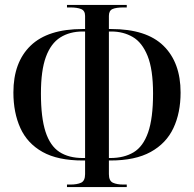

<svg xmlns="http://www.w3.org/2000/svg" viewBox="-20 -744 783 774"><path d="M250 10V0H263Q291 0 307 -7.5Q323 -15 323 -42V-97H314Q213 -97 151.5 -131.5Q90 -166 62 -228Q34 -290 34 -371Q34 -493 103.5 -560Q173 -627 313 -627H323V-680Q323 -701 307 -707.5Q291 -714 263 -714H250V-724H491V-714H478Q448 -714 433.5 -707.5Q419 -701 419 -680V-627H428Q570 -627 639 -559.5Q708 -492 708 -371Q708 -289 679 -227.5Q650 -166 587.5 -131.5Q525 -97 425 -97H419V-42Q419 -15 435 -7.5Q451 0 478 0H491V10ZM323 -107V-617H313Q261 -617 223 -593Q185 -569 165 -514.5Q145 -460 145 -367Q145 -270 163.5 -213Q182 -156 219.5 -131.5Q257 -107 314 -107ZM419 -107H425Q480 -107 518.5 -130Q557 -153 577 -210Q597 -267 597 -367Q597 -464 575 -518.5Q553 -573 515 -595Q477 -617 429 -617H419Z"/></svg>

Font: Noto Serif Display ExtraCondensed Medium
Style: Regular
Weight: 500
Width: 2
Designer: Monotype Design Team
Foundry: Monotype Imaging Inc.
Version: Version 2.009